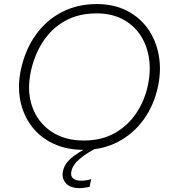

<svg xmlns="http://www.w3.org/2000/svg" viewBox="-20 -746 858 968"><path d="M402.5 9.5Q314.5 9.5 247.5 -22.5Q180.5 -54.5 138.5 -110.8Q96.5 -167 82.2 -239.8Q68 -312.5 85 -394Q107 -495.5 160.2 -570Q213.5 -644.5 292 -685Q370.5 -725.5 468 -725.5Q554.5 -725.5 620 -691.8Q685.5 -658 726.2 -600Q767 -542 780.5 -467Q794 -392 776.5 -309.5Q756 -215 704.2 -143.2Q652.5 -71.5 575.2 -31Q498 9.5 402.5 9.5ZM403 -37.5Q493.5 -37.5 560.2 -76Q627 -114.5 668.8 -178.2Q710.5 -242 726 -318Q741.5 -393 730.2 -458.5Q719 -524 684.5 -573.5Q650 -623 595 -650.8Q540 -678.5 467.5 -678.5Q375 -678.5 307.2 -640.2Q239.5 -602 196.5 -535.8Q153.5 -469.5 135.5 -386Q114.5 -287 142.5 -208Q170.5 -129 238 -83.2Q305.5 -37.5 403 -37.5ZM381.5 202.5Q334 202.5 312 177.5Q290 152.5 297.5 117Q305 81 336.8 53Q368.5 25 432.5 -8L435 -20.5L459.5 -22L468.5 0Q421 22.5 383.8 53.5Q346.5 84.5 340 117Q334.5 141 348 153Q361.5 165 387.5 165Q404 165 417.8 162.5Q431.5 160 439.5 157L432 196Q422 198.5 407.5 200.5Q393 202.5 381.5 202.5Z"/></svg>

Font: Commissioner ExtraLight
Style: Italic
Weight: 200
Italic angle: -12°
Designer: Kostas Bartsokas
Foundry: Kostas Bartsokas
Version: Version 1.000; ttfautohint (v1.8.3)